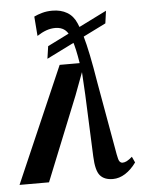

<svg xmlns="http://www.w3.org/2000/svg" viewBox="-82 -834 653 889"><g transform="rotate(-5 245.0 -389.5)"><path d="M407 10.5Q367 10.5 347.2 -12.8Q327.5 -36 325 -101.5L313 -390L307 -495L267.5 -389.5L110.5 0H-26.5L207 -537.5H300Q289 -607.5 276.2 -644.5Q263.5 -681.5 246 -695.5Q228.5 -709.5 201.5 -709.5Q180 -709.5 159.2 -702Q138.5 -694.5 116.5 -680L109.5 -770.5Q126 -778.5 147.5 -784.5Q169 -790.5 194.5 -790.5Q234.5 -790.5 263.2 -773.5Q292 -756.5 306.5 -722Q318.5 -696 329 -659.5Q339.5 -623 350.5 -569.5Q361.5 -516 374 -439L434 -101Q438.5 -75 444.2 -68Q450 -61 458 -61Q467 -61 477.5 -66.2Q488 -71.5 503 -84.5L515.5 -57Q492.5 -25 464.5 -7.2Q436.5 10.5 407 10.5ZM153 -570.5 161.5 -628.5 442.5 -768.5 434.5 -710.5Z"/></g></svg>

Font: Merriweather 60pt
Style: Bold Italic
Weight: 700
Italic angle: -7.8°
Version: Version 2.101